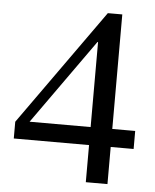

<svg xmlns="http://www.w3.org/2000/svg" viewBox="-49 -700 599 742"><g transform="rotate(5 250.0 -329.0)"><path d="M395.5 -144V0H311.5V-144H19.5V-209L339.4 -658.2H395.5V-213.9H484.4V-144ZM311.5 -543.5H309.1L74.7 -213.9H311.5Z"/></g></svg>

Font: Times New Roman
Style: Regular
Weight: 400
Designer: Steve Matteson
Foundry: Ascender Corporation
Version: Version 2.00.3